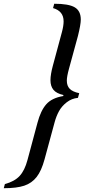

<svg xmlns="http://www.w3.org/2000/svg" viewBox="-105 -850 461 1020"><path d="M41 0 94.2 -198.2Q111.3 -262.7 140.9 -296.1Q170.4 -329.6 231 -339.8L231.9 -345.2Q194.8 -353.5 179 -372.8Q163.1 -392.1 163.1 -423.8Q163.1 -454.1 175.8 -501L224.1 -680.2Q232.9 -712.9 232.9 -736.8Q232.9 -791 176.8 -807.1L183.1 -830.1Q260.3 -830.1 292.2 -811Q324.2 -792 324.2 -746.1Q324.2 -719.7 309.1 -659.2L261.2 -483.9Q250 -442.9 250 -421.9Q250 -394 265.4 -378.2Q280.8 -362.3 315.9 -355L309.1 -330.1Q275.9 -327.1 249.5 -306.6Q223.1 -286.1 208.5 -259.5Q193.8 -232.9 185.1 -200.2L131.8 -3.9Q115.2 57.6 89.6 90.3Q64 123 23.7 136.5Q-16.6 149.9 -85 149.9L-79.1 127.9Q-27.3 113.8 -0.5 84.5Q26.4 55.2 41 0Z"/></svg>

Font: Libre Baskerville
Style: Italic
Weight: 400
Designer: Pablo Impallari, Rodrigo Fuenzalida
Foundry: Pablo Impallari, Rodrigo Fuenzalida
Version: Version 1.000